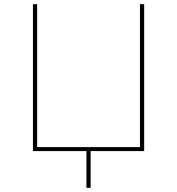

<svg xmlns="http://www.w3.org/2000/svg" viewBox="-20 -720 844 915"><path d="M392 175V0H137V-700H157V-19H647V-700H667V0H412V175Z"/></svg>

Font: Montserrat Thin
Style: Regular
Weight: 100
Designer: Julieta Ulanovsky
Foundry: Julieta Ulanovsky
Version: Version 9.000